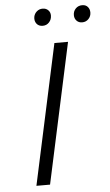

<svg xmlns="http://www.w3.org/2000/svg" viewBox="-57 -860 513 898"><g transform="rotate(-5 199.5 -411.5)"><path d="M136 -788Q139 -803 150.5 -813Q162 -823 178 -823Q194 -823 204 -813Q214 -803 214 -788Q214 -769 202 -756Q190 -743 172 -743Q153 -743 143 -756Q133 -769 136 -788ZM321 -780Q321 -798 333 -810.5Q345 -823 364 -823Q380 -823 389.5 -812.5Q399 -802 399 -786Q399 -768 387 -755.5Q375 -743 357 -743Q341 -743 331 -753.5Q321 -764 321 -780ZM219 -658H283L141 0H77Z"/></g></svg>

Font: Ysabeau Infant Semilight
Style: Italic
Weight: 300
Italic angle: -12°
Designer: Christian Thalmann (Catharsis Fonts)
Version: Version 0.003